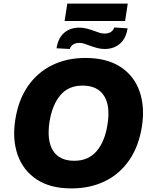

<svg xmlns="http://www.w3.org/2000/svg" viewBox="-20 -1039 844 1070"><path d="M48 0ZM378 11Q260 11 184.5 -39Q109 -89 78.5 -175.5Q48 -262 65 -371Q82 -481 135 -558Q188 -635 270 -675.5Q352 -716 456 -716Q575 -716 651 -666.5Q727 -617 757.5 -530.5Q788 -444 771 -335Q754 -225 701 -147.5Q648 -70 565.5 -29.5Q483 11 378 11ZM394 -143Q473 -143 519 -197.5Q565 -252 579 -345Q596 -449 559.5 -505.5Q523 -562 440 -562Q361 -562 316 -508Q271 -454 256 -361Q240 -256 275.5 -199.5Q311 -143 394 -143ZM340 -922 355 -1019H692L677 -922ZM563 -766Q541 -766 519.5 -772Q498 -778 479 -785Q464 -791 450 -795.5Q436 -800 424 -800Q380 -800 369 -766L295 -770Q304 -827 337.5 -856Q371 -885 423 -885Q445 -885 466.5 -879Q488 -873 507 -866Q522 -860 535.5 -856Q549 -852 562 -852Q605 -852 617 -886L691 -881Q682 -824 648 -795Q614 -766 563 -766Z"/></svg>

Font: Winston ExtraBold
Style: Italic
Weight: 800
Italic angle: -9°
Designer: Original fonts by Vernon Adams / Changes by Cristiano Sobral
Foundry: Original fonts by Vernon Adams / Changes by Cristiano Sobral
Version: Version 2.503;July 17, 2020;FontCreator 13.0.0.2655 64-bit